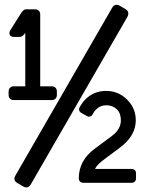

<svg xmlns="http://www.w3.org/2000/svg" viewBox="-20 -777 626 816"><path d="M538.6 0H334.5Q325.7 0 320.3 -5.4Q314.9 -10.7 314.9 -19.5Q314.9 -95.2 383.3 -145.5L455.6 -199.2Q493.7 -227.5 493.7 -266.1Q493.7 -295.9 476.1 -313Q458.5 -329.6 431.6 -329.6Q405.3 -329.6 386.7 -310.1Q379.4 -302.2 375 -293.5Q369.6 -281.2 357.9 -281.2Q353 -281.2 348.1 -284.7L327.6 -295.9Q315.9 -302.2 315.9 -312.5Q315.9 -316.9 319.3 -322.8Q330.6 -342.3 342.3 -354Q378.4 -390.6 430.7 -390.6Q482.9 -390.6 520 -354Q557.1 -316.9 557.1 -265.6Q557.1 -199.7 488.8 -148.9L423.3 -100.1Q391.6 -76.7 383.8 -59.1H538.6Q546.4 -59.1 551.3 -55.2Q558.1 -50.8 558.1 -40V-19.5Q558.1 -9.3 551.8 -4.4Q546.9 0 538.6 0ZM91.8 19.5Q85.4 19.5 78.1 15.1L54.7 1.5Q41 -6.3 41 -17.6Q41 -23.4 45.9 -31.7L456.1 -743.2Q463.9 -756.8 474.6 -756.8Q481.9 -756.8 489.3 -752.4L512.7 -738.8Q525.4 -731.4 525.4 -719.7Q525.4 -712.4 521.5 -705.6L111.3 5.9Q103.5 19.5 91.8 19.5ZM38.1 -351.6Q29.8 -351.6 23.9 -356.4Q16.6 -362.3 16.6 -373.5V-388.2Q16.6 -399.4 23.9 -405.3Q29.8 -410.2 38.1 -410.2H87.4V-637.2Q75.7 -620.1 64.5 -620.1H39.1Q32.2 -620.1 27.8 -622.6Q20 -627 20 -636.2Q20 -642.6 23.4 -647.9L69.3 -720.7Q73.7 -727.5 78.9 -732.4Q84 -737.3 89.4 -737.3H129.4Q137.7 -737.3 143.6 -732.4Q150.9 -726.6 150.9 -715.3V-410.2H200.2Q208.5 -410.2 214.4 -405.3Q221.7 -399.4 221.7 -388.2V-373.5Q221.7 -362.3 214.4 -356.4Q208.5 -351.6 200.2 -351.6Z"/></svg>

Font: Simply Mono
Style: Book
Weight: 400
Designer: Wojciech Kalinowski "wmk69" (wmk69@o2.pl)
Foundry: Wojciech Kalinowski "wmk69" (wmk69@o2.pl)
Version: Version 1.0.0